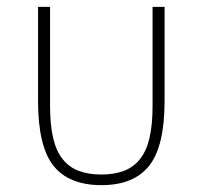

<svg xmlns="http://www.w3.org/2000/svg" viewBox="-20 -528 591 560"><path d="M126 -220Q126 -164 135 -125.5Q144 -87 163 -63.5Q182 -40 210 -29.5Q238 -19 276 -19Q313 -19 341 -29.5Q369 -40 388 -63.5Q407 -87 416 -125.5Q425 -164 425 -220V-508H460V-233Q460 -101 415 -44.5Q370 12 276 12Q181 12 136 -44.5Q91 -101 91 -233V-508H126Z"/></svg>

Font: IBM Plex Sans ExtLt
Style: Regular
Weight: 200
Designer: Mike Abbink, Paul van der Laan, Pieter van Rosmalen
Foundry: Bold Monday
Version: Version 3.005